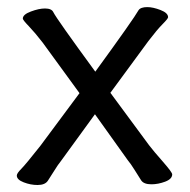

<svg xmlns="http://www.w3.org/2000/svg" viewBox="-20 -509 539 546"><path d="M86.9 17.1Q66.9 17.1 47.4 9.5Q27.8 2 27.8 -9.8Q27.8 -16.1 40.3 -28.6Q52.7 -41 94.7 -94.2L206.1 -244.1L101.1 -388.2Q79.6 -416 62.3 -434.1Q44.9 -452.1 44.9 -456.1Q44.9 -467.8 67.9 -476.3Q90.8 -484.9 107.9 -484.9Q127 -484.9 131.8 -474.1Q140.6 -456.1 251 -305.2Q360.8 -456.1 374 -480Q379.9 -488.8 398.9 -488.8Q415 -488.8 436.5 -480.5Q458 -472.2 458 -460Q458 -456.1 442.4 -440.4Q426.8 -424.8 401.9 -392.1L293.9 -245.1L403.8 -96.2Q416 -80.1 442.9 -49.6Q469.7 -19 469.7 -13.2Q469.7 0 449.7 7.6Q429.7 15.1 410.6 15.1Q388.7 15.1 381.3 3.7Q374 -7.8 363 -25.4Q352.1 -43 342.8 -54.2L250 -184.1L153.8 -51.8Q145 -41 134.5 -23.9Q124 -6.8 116 5.1Q107.9 17.1 86.9 17.1Z"/></svg>

Font: LXGW WenKai GB Screen
Style: Regular
Weight: 400
Designer: LXGW / Fontworks Inc.
Foundry: LXGW / Fontworks Inc.
Version: Version 1.321;February 19, 2024;FontCreator 14.0.0.2901 64-b